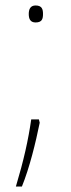

<svg xmlns="http://www.w3.org/2000/svg" viewBox="-20 -552 260 701"><path d="M85 -501C85 -484 90 -470 110 -470C134 -470 137 -484 137 -501C137 -517 134 -532 110 -532C90 -532 85 -517 85 -501ZM125 -104 122 -116H94C83 -40 67 32 38 129H60C88 60 110 -30 125 -104Z"/></svg>

Font: Noto Sans Thai Looped Thin
Style: Regular
Weight: 100
Designer: Sasikarn Vongin, Ben Mitchell
Foundry: The Fontpad Ltd
Version: Version 1.001